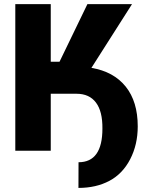

<svg xmlns="http://www.w3.org/2000/svg" viewBox="-20 -731 698 931"><path d="M423.3 -401.9Q531.2 -383.8 589.6 -311Q647.9 -238.3 647.9 -118.2Q647.9 -29.8 611.3 41Q574.7 111.8 510.3 146Q445.8 180.2 360.4 180.2L360.8 55.7Q476.6 55.7 476.6 -107.4Q477.5 -190.9 445.3 -233.6Q413.1 -276.4 351.1 -276.4H226.1V0H54.2V-710.9H226.1V-431.6H268.6L403.8 -710.9H620.1Z"/></svg>

Font: Roboto
Style: Regular
Weight: 900
Designer: Google
Version: Version 2.001171; 2014